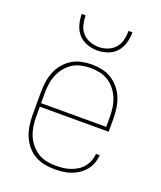

<svg xmlns="http://www.w3.org/2000/svg" viewBox="-138 -829 777 925"><g transform="rotate(20 250.0 -366.0)"><path d="M251 8Q224 8 198 2.5Q172 -3 149 -16.5Q126 -30 109 -51Q92 -72 82 -96.5Q72 -121 68 -147.5Q64 -174 64 -200V-320Q64 -346 68 -372.5Q72 -399 82 -423.5Q92 -448 109 -468.5Q126 -489 148.5 -503Q171 -517 197.5 -522.5Q224 -528 250 -528Q276 -528 302.5 -522.5Q329 -517 351.5 -503Q374 -489 391 -468.5Q408 -448 418 -423.5Q428 -399 432 -372.5Q436 -346 436 -320V-251H83V-200Q83 -176 86.5 -152Q90 -128 99 -106Q108 -84 123.5 -65Q139 -46 159 -33Q179 -20 203 -15Q227 -10 251 -10Q270 -10 288.5 -12Q307 -14 325 -20Q343 -26 359.5 -36Q376 -46 388 -60.5Q400 -75 407 -93Q414 -111 415 -130H434Q433 -109 425.5 -88.5Q418 -68 404.5 -51.5Q391 -35 373 -23Q355 -11 335 -4Q315 3 293.5 5.5Q272 8 251 8ZM83 -269H417V-320Q417 -344 413.5 -368Q410 -392 401 -414Q392 -436 377 -455Q362 -474 341.5 -487Q321 -500 297.5 -505Q274 -510 250 -510Q226 -510 202.5 -505Q179 -500 158.5 -487Q138 -474 123 -455Q108 -436 99 -414Q90 -392 86.5 -368Q83 -344 83 -320ZM250 -600Q223 -600 196.5 -609.5Q170 -619 152.5 -639Q135 -659 127.5 -686Q120 -713 120 -740H140Q140 -717 145.5 -693.5Q151 -670 166.5 -652.5Q182 -635 204.5 -626.5Q227 -618 250 -618Q273 -618 295.5 -626.5Q318 -635 333.5 -652.5Q349 -670 354.5 -693.5Q360 -717 360 -740H380Q380 -713 372.5 -686Q365 -659 347.5 -639Q330 -619 303.5 -609.5Q277 -600 250 -600Z"/></g></svg>

Font: Iosevka Term Curly Thin
Style: Regular
Weight: 100
Designer: Belleve Invis
Foundry: Belleve Invis
Version: Version 32.3.0